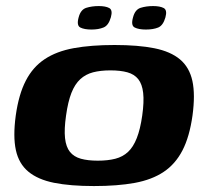

<svg xmlns="http://www.w3.org/2000/svg" viewBox="-20 -619 693 646"><path d="M470.7 -519.6Q446.9 -519.6 433.3 -526.4Q419.7 -533.2 427.6 -560.6Q434.3 -586.7 453.1 -592.7Q472 -598.6 495.2 -598.6Q518 -598.6 530.7 -592Q543.4 -585.3 536.6 -560.6Q528.8 -533.2 512.2 -526.4Q495.5 -519.6 470.7 -519.6ZM287.9 -519.6Q263.8 -519.6 250.3 -526.4Q236.9 -533.2 244.7 -561Q251.5 -586.7 270.3 -592.7Q289.1 -598.6 312.3 -598.6Q335.2 -598.6 347.5 -592Q359.9 -585.3 353.1 -561Q345.3 -533.5 328.5 -526.6Q311.7 -519.6 287.9 -519.6ZM296 7Q216.6 7 162 -3.9Q107.4 -14.9 75.4 -41.5Q43.4 -68.1 33.4 -113.9Q23.4 -159.6 33 -230.3Q43 -301.6 66.8 -347.5Q90.5 -393.5 130.3 -419.9Q170.1 -446.4 228.2 -457Q286.4 -467.6 365.4 -467.6Q444.8 -467.6 499.4 -456.7Q554 -445.7 585.7 -419.1Q617.3 -392.5 627.3 -346.8Q637.3 -301 627.7 -230.3Q617.7 -159 594 -113.1Q570.2 -67.1 530.7 -40.7Q491.3 -14.3 433.3 -3.6Q375.3 7 296 7ZM309.2 -78.4Q342.7 -78.4 368 -84.9Q393.2 -91.4 410.8 -107.9Q428.5 -124.4 440.2 -154.3Q452 -184.2 458.5 -230Q465.1 -276.8 461.7 -306.4Q458.4 -335.9 445.2 -352.6Q432 -369.2 408.6 -375.7Q385.2 -382.2 351.6 -382.2Q318.1 -382.2 293.1 -375.7Q268.2 -369.2 250.1 -352.6Q231.9 -335.9 220.3 -306.4Q208.7 -276.8 202.2 -230Q195.6 -184.2 198.8 -154.3Q202.1 -124.4 215.4 -107.9Q228.8 -91.4 252.2 -84.9Q275.6 -78.4 309.2 -78.4Z"/></svg>

Font: Genos Thin
Style: Italic
Weight: 100
Italic angle: -8°
Designer: Robert E. Leuschke
Foundry: Robert E. Leuschke
Version: Version 1.010